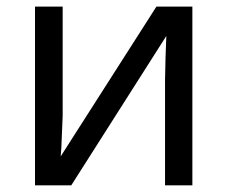

<svg xmlns="http://www.w3.org/2000/svg" viewBox="-20 -556 683 576"><path d="M168 -536.1V-209L164.1 -114.3L162.1 -86.9L449.2 -536.1H557.1V0H475.1V-315.9L476.6 -383.8L479 -448.2L193.8 0H85V-536.1Z"/></svg>

Font: NotoSans
Style: Regular
Weight: 400
Designer: Monotype Design team
Foundry: Monotype Imaging Inc.
Version: Version 1.04